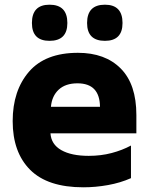

<svg xmlns="http://www.w3.org/2000/svg" viewBox="-20 -788 640 818"><path d="M335 10Q387 10 440 0.5Q493 -9 538 -29V-168Q501 -148 455.5 -136Q410 -124 358 -124Q284 -124 241 -148.5Q198 -173 195 -220H561V-298Q561 -429 494.5 -496Q428 -563 312 -563Q173 -563 103.5 -482.5Q34 -402 34 -272Q34 -139 108.5 -64.5Q183 10 335 10ZM197 -333Q201 -379 230 -406Q259 -433 310 -433Q405 -433 406 -333ZM427 -614Q502 -614 502 -690Q502 -768 427 -768Q351 -768 351 -690Q351 -614 427 -614ZM191 -614Q267 -614 267 -690Q267 -768 191 -768Q116 -768 116 -690Q116 -614 191 -614Z"/></svg>

Font: Noto Sans Mono Extra
Style: Regular
Weight: 800
Designer: Monotype Design Team
Foundry: Monotype Imaging Inc.
Version: Version 1.900